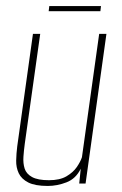

<svg xmlns="http://www.w3.org/2000/svg" viewBox="-20 -607 402 635"><path d="M138 8Q96 8 73.5 -3.5Q51 -15 42 -34Q33 -53 33.5 -76Q34 -99 37 -123L89 -495H113L62 -132Q59 -110 57.5 -88.5Q56 -67 61.5 -49.5Q67 -32 86 -21.5Q105 -11 142 -11Q178 -11 200 -24Q222 -37 234 -54.5Q246 -72 251 -87L308 -495H332L263 0H242L247 -49Q231 -16 200 -4Q169 8 138 8ZM141 -570 143 -587H314L312 -570Z"/></svg>

Font: Alumni Sans Thin Thin
Style: Italic
Weight: 250
Italic angle: -8°
Version: Version 1.016